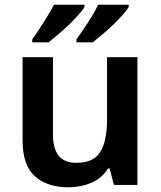

<svg xmlns="http://www.w3.org/2000/svg" viewBox="-20 -786 684 816"><path d="M564 -543V0H464L446 -70H439Q413 -28 367.5 -9Q322 10 271 10Q180 10 128 -37Q76 -84 76 -188V-543H205V-215Q205 -155 229 -124.5Q253 -94 304 -94Q379 -94 407 -141.5Q435 -189 435 -278V-543ZM527 -756Q519 -743 501.5 -723Q484 -703 461 -681Q438 -659 415 -639.5Q392 -620 374 -606H305V-619Q319 -638 336.5 -664Q354 -690 370.5 -717Q387 -744 397 -766H527ZM339 -756Q331 -743 313.5 -723Q296 -703 273 -681Q250 -659 227 -639.5Q204 -620 186 -606H117V-619Q131 -638 148 -664Q165 -690 181.5 -717Q198 -744 209 -766H339Z"/></svg>

Font: Noto Sans Sora Sompeng SemiBold
Style: Regular
Weight: 600
Version: Version 2.101